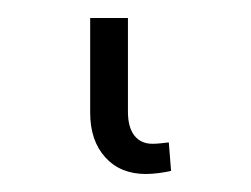

<svg xmlns="http://www.w3.org/2000/svg" viewBox="-20 30 276 211"><path d="M140.1 221.2Q112.3 221.2 95.7 202.9Q79.1 184.6 79.1 153.8V49.8H120.6V152.8Q120.6 169.9 127.7 179Q134.8 188 147.5 188Q151.9 188 156.5 187.5Q161.1 187 165.5 186.5L168 217.8Q162.1 219.2 154.5 220.2Q147 221.2 140.1 221.2Z"/></svg>

Font: Inter 18pt ExtraLight
Style: Regular
Weight: 250
Designer: Rasmus Andersson
Foundry: rsms
Version: Version 4.001;git-66647c0bb